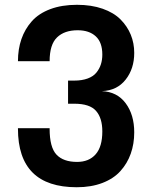

<svg xmlns="http://www.w3.org/2000/svg" viewBox="-20 -768 646 799"><path d="M403.8 -388.7Q467.3 -386.2 502.9 -338.4Q538.6 -290.5 538.6 -217.3Q538.6 -169.4 524.2 -128.7Q509.8 -87.9 481.2 -56.2Q452.6 -24.4 406 -6.6Q359.4 11.2 299.3 11.2Q54.7 11.2 54.7 -232.4V-234.4H186.5V-232.4Q186.5 -154.8 215.1 -124.5Q243.7 -94.2 300.8 -94.2Q350.1 -94.2 377.9 -125.7Q405.8 -157.2 405.8 -221.2Q405.8 -276.9 379.6 -306.6Q353.5 -336.4 289.1 -336.4H263.2V-432.6H289.1Q321.3 -432.6 345 -441.4Q368.7 -450.2 381.3 -466.1Q394 -481.9 399.9 -500.5Q405.8 -519 405.8 -541Q405.8 -591.8 378.4 -616.9Q351.1 -642.1 303.2 -642.1Q248 -642.1 217.3 -612.3Q186.5 -582.5 186.5 -513.2H54.7Q54.7 -563.5 69.1 -605.2Q83.5 -647 112.3 -679.4Q141.1 -711.9 189.2 -730Q237.3 -748 300.3 -748Q360.4 -748 407 -731.7Q453.6 -715.3 481.7 -687Q509.8 -658.7 524.2 -623.5Q538.6 -588.4 538.6 -547.9Q538.6 -481.9 502.7 -436.5Q466.8 -391.1 403.8 -388.7Z"/></svg>

Font: Epilogue SemiBold
Style: Regular
Weight: 600
Designer: Tyler Finck
Foundry: Etcetera Type Co
Version: Version 2.112